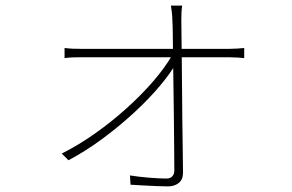

<svg xmlns="http://www.w3.org/2000/svg" viewBox="-20 -621 1040 684"><path d="M629 -601Q627 -588 626.5 -575.5Q626 -563 626 -549Q626 -538 626.5 -503Q627 -468 627.5 -417.5Q628 -367 628.5 -309.5Q629 -252 629.5 -194.5Q630 -137 631 -88Q632 -39 632 -6Q632 19 616.5 31Q601 43 579 43Q564 43 538.5 42Q513 41 487.5 39.5Q462 38 445 37L443 4Q474 9 511 12Q548 15 573 15Q587 15 594 7Q601 -1 601 -13Q601 -44 600.5 -92.5Q600 -141 599.5 -197.5Q599 -254 598 -311Q597 -368 596.5 -418Q596 -468 595.5 -503Q595 -538 594 -549Q594 -560 592.5 -574Q591 -588 589 -601ZM210 -450Q227 -448 239.5 -447.5Q252 -447 268 -447Q274 -447 303.5 -447Q333 -447 377.5 -447Q422 -447 474.5 -447Q527 -447 580 -447Q633 -447 679 -447Q725 -447 757 -447Q789 -447 798 -447Q809 -447 825.5 -448Q842 -449 850 -450V-414Q842 -415 826 -416Q810 -417 797 -417Q788 -417 756.5 -417Q725 -417 679 -417Q633 -417 580.5 -417Q528 -417 475 -417Q422 -417 377.5 -417Q333 -417 303.5 -417Q274 -417 268 -417Q250 -417 237.5 -416.5Q225 -416 210 -414ZM200 -74Q260 -104 320 -146.5Q380 -189 433.5 -237.5Q487 -286 528 -334Q569 -382 593 -424H609L610 -400Q589 -362 550 -315.5Q511 -269 458.5 -220.5Q406 -172 346 -127.5Q286 -83 224 -50Z"/></svg>

Font: Shanggu Sans SC VF
Style: Regular
Weight: 250
Designer: GuiWonder
Version: Version 1.021